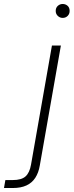

<svg xmlns="http://www.w3.org/2000/svg" viewBox="-130 -725 370 965"><path d="M-110 220 -103 180H-66Q-22 180 -1.5 161.5Q19 143 26 102L131 -496H176L70 107Q64 143 47.5 168.5Q31 194 3 207Q-25 220 -66 220ZM185 -635Q171 -635 160.5 -645Q150 -655 150 -670Q150 -686 160.5 -695.5Q171 -705 185 -705Q199 -705 209.5 -696Q220 -687 220 -670Q220 -655 210 -645Q200 -635 185 -635Z"/></svg>

Font: DM Sans 24pt ExtraLight
Style: Italic
Weight: 250
Italic angle: -10°
Designer: Colophon Foundry, Jonny Pinhorn
Foundry: Colophon Foundry
Version: Version 4.004;gftools[0.9.30]